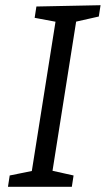

<svg xmlns="http://www.w3.org/2000/svg" viewBox="-20 -718 406 738"><path d="M359.8 -654.5 262.2 -632.5 274.5 -646.5 179.9 -49.2 173.2 -63.5 262.8 -43.5 256.1 0H10.6L17.3 -43.5L114.6 -63.2L100.5 -49.2L195.2 -646.2L205.9 -632.2L113.2 -649.5L119.9 -693L366.5 -698Z"/></svg>

Font: Bitter Thin
Style: Italic
Weight: 100
Italic angle: -9°
Designer: Sol Matas, and Bitter project Authors
Foundry: Sol Matas
Version: Version 2.002